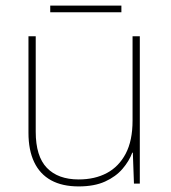

<svg xmlns="http://www.w3.org/2000/svg" viewBox="-20 -658 613 688"><path d="M481 -528V0H460L456 -111H454Q443 -81 419 -53Q395 -25 356.5 -7.5Q318 10 262 10Q203 10 163 -12Q123 -34 102.5 -77Q82 -120 82 -182V-528H108V-186Q108 -98 148 -56.5Q188 -15 262 -15Q320 -15 363 -38Q406 -61 430.5 -107.5Q455 -154 455 -226V-528ZM415 -638V-614H160V-638Z"/></svg>

Font: Noto Sans Armenian Thin
Style: Regular
Weight: 250
Version: Version 2.007